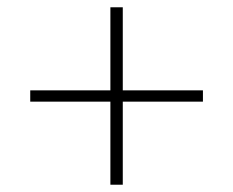

<svg xmlns="http://www.w3.org/2000/svg" viewBox="-20 -569 640 527"><path d="M317 -62V-290H537V-321H317V-549H283V-321H63V-290H283V-62Z"/></svg>

Font: IBM Plex Arabic ExtraLight
Style: Regular
Weight: 200
Designer: Mike Abbink, Paul van der Laan, Pieter van Rosmalen, Wael Morcos, Khajak Apelian
Foundry: Bold Monday
Version: Version 1.0